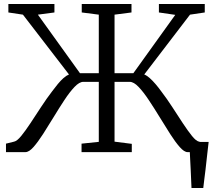

<svg xmlns="http://www.w3.org/2000/svg" viewBox="-20 -763 1070 963"><path d="M940.5 180Q939.5 157.5 938.5 134.8Q937.5 112 936.5 89.5Q935.5 67 934.2 44.5Q933 22 932 0L883 -51H1026.5Q1024 -28 1021.2 -5Q1018.5 18 1016 41.2Q1013.5 64.5 1010.8 87.8Q1008 111 1005 134Q1002 157 999.5 180ZM10 0V-42.5L50.5 -52.5Q65.5 -55.5 86.5 -81.2Q107.5 -107 132.8 -145.2Q158 -183.5 185.8 -226Q213.5 -268.5 241.5 -305Q256 -324.5 270.2 -341.8Q284.5 -359 298.5 -371.5Q312.5 -384 326 -389.5L95 -689.5L22 -700.5V-743H253V-700.5L170 -689.5L381 -396H475.5V-689.5L390 -700.5V-743H639.5V-700.5L554.5 -689.5V-396H649L859 -688.5L777 -700.5V-743H1007V-700.5L933 -689.5L703.5 -389.5Q717 -384 731.2 -371.2Q745.5 -358.5 760.2 -341.2Q775 -324 789 -304.5Q817 -268 844.5 -225.5Q872 -183 897 -145Q922 -107 942.8 -81.2Q963.5 -55.5 978.5 -52.5L1020 -42.5V0H921Q904 0 881.5 -25.5Q859 -51 833.5 -91Q808 -131 780.5 -176Q753 -221 726.2 -261.2Q699.5 -301.5 675.2 -327Q651 -352.5 630.5 -352.5H554.5V-52.5L641 -41.5V0H389V-42.5L475.5 -51.5V-352.5H398Q378 -352.5 353.8 -327Q329.5 -301.5 303 -261.2Q276.5 -221 249.2 -176Q222 -131 196.2 -91Q170.5 -51 148 -25.5Q125.5 0 107.5 0Z"/></svg>

Font: Merriweather 24pt Light
Style: Regular
Weight: 300
Designer: Eben Sorkin
Foundry: Eben Sorkin
Version: Version 2.100